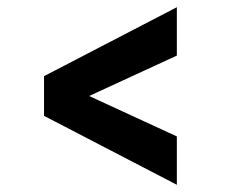

<svg xmlns="http://www.w3.org/2000/svg" viewBox="-20 -616 630 532"><path d="M470 -104 102 -295V-405L470 -596V-462L227 -350L470 -238Z"/></svg>

Font: HostGroteskBold
Style: Bold
Weight: 700
Designer: Doukan Karapınar based on Poppins by Indian Type Foundry, Jonny Pinhorn
Foundry: Element Type
Version: Version 1.001; ttfautohint (v1.8.4.7-5d5b)